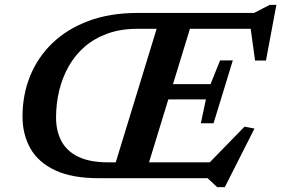

<svg xmlns="http://www.w3.org/2000/svg" viewBox="-20 -736 1162 793"><path d="M647 -682.5H784.5L575.5 0H438ZM547 -682.5H1029.5L1094 -716H1121.5L1078.5 -486H1033.5L1011.5 -645L1033.5 -617H547Q478 -617 423.8 -597.2Q369.5 -577.5 329.5 -542.8Q289.5 -508 263.5 -461.8Q237.5 -415.5 224.5 -361.8Q211.5 -308 211.5 -251Q211.5 -194 234.2 -152.2Q257 -110.5 304.5 -88Q352 -65.5 426.5 -65.5H878.5L819.5 -38L990 -213L1031 -205L908.5 37H877L837.5 0H388.5Q277 0 207.5 -32.8Q138 -65.5 105.5 -123Q73 -180.5 73 -255Q73 -344.5 104.5 -422.2Q136 -500 196.8 -558.2Q257.5 -616.5 345.8 -649.5Q434 -682.5 547 -682.5ZM862 -227H809.5L830.5 -325.5H603L622 -388.5H849.5L889 -486.5H941.5L902 -357Z"/></svg>

Font: Newsreader SemiBold
Style: Italic
Weight: 600
Italic angle: -17°
Designer: Hugues Gentile
Foundry: Production Type
Version: Version 1.003